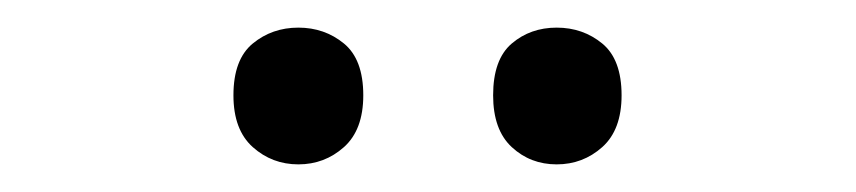

<svg xmlns="http://www.w3.org/2000/svg" viewBox="-20 -750 620 139"><path d="M149 -681Q149 -707 163 -718.5Q177 -730 196 -730Q215 -730 229 -718.5Q243 -707 243 -681Q243 -656 229 -643.5Q215 -631 196 -631Q177 -631 163 -643.5Q149 -656 149 -681ZM337 -681Q337 -707 350.5 -718.5Q364 -730 383 -730Q402 -730 416 -718.5Q430 -707 430 -681Q430 -656 416 -643.5Q402 -631 383 -631Q364 -631 350.5 -643.5Q337 -656 337 -681Z"/></svg>

Font: Noto Sans Canadian Aboriginal
Style: Regular
Weight: 400
Designer: Monotype Design Team, Typotheque's Kevin King
Foundry: Monotype Imaging Inc.
Version: Version 2.002